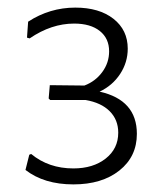

<svg xmlns="http://www.w3.org/2000/svg" viewBox="-20 -479 430 505"><path d="M173 6Q96 6 47 -32L57 -72L62 -74Q108 -36 173 -36Q225 -36 258 -62Q291 -88 291 -130Q291 -164 268.5 -186.5Q246 -209 205 -216H112L108 -220L111 -255L202 -254Q231 -265 249 -289.5Q267 -314 267 -344Q267 -378 242.5 -397.5Q218 -417 175 -417Q115 -417 58 -378L51 -380L54 -422Q111 -459 178 -459Q241 -459 278.5 -429.5Q316 -400 316 -351Q316 -315 296 -284.5Q276 -254 242 -238Q340 -216 340 -127Q340 -67 294 -30.5Q248 6 173 6Z"/></svg>

Font: Alegreya Sans SC Light
Style: Regular
Weight: 300
Designer: Juan Pablo del Peral
Foundry: Huerta Tipografica
Version: Version 2.007